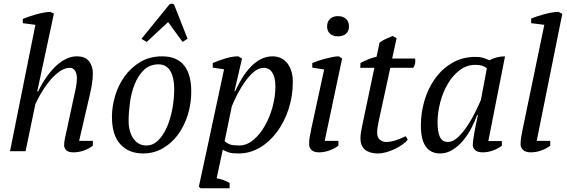

<svg xmlns="http://www.w3.org/2000/svg" viewBox="-20 -816 3060 1036"><path d="M103 -691V-714Q118 -720 136.5 -726.5Q155 -733 175 -738.5Q195 -744 214 -747.5Q233 -751 250 -752L271 -743L181 -323H186Q205 -363 229 -397.5Q253 -432 279.5 -457.5Q306 -483 335 -497.5Q364 -512 394 -512Q440 -512 460.5 -485.5Q481 -459 481 -420Q481 -393 476 -362Q471 -331 464 -302L407 -56H481V-30Q461 -14 433 -4Q405 6 377 6Q348 6 337 -6Q326 -18 326 -32Q326 -50 331 -72.5Q336 -95 341 -118L377 -285Q384 -316 389.5 -343Q395 -370 395 -395Q395 -418 385 -434Q375 -450 358 -450Q327 -450 298 -428Q269 -406 244 -375Q219 -344 200 -310.5Q181 -277 171 -255L118 0H34L171 -682Z M584 -186Q584 -239 600.5 -296.5Q617 -354 651 -402Q685 -450 736 -481Q787 -512 855 -512Q933 -512 972.5 -464Q1012 -416 1012 -322Q1012 -256 993 -195.5Q974 -135 940 -89Q906 -43 858 -15.5Q810 12 752 12Q675 12 629.5 -37.5Q584 -87 584 -186ZM835 -469Q786 -468 755 -437Q724 -406 706 -360Q688 -314 681 -261Q674 -208 674 -164Q674 -105 700 -68Q726 -31 770 -31Q805 -31 832.5 -57.5Q860 -84 879.5 -127.5Q899 -171 909.5 -226Q920 -281 920 -337Q920 -396 899.5 -432Q879 -468 835 -469ZM772 -590 743 -606 894 -792Q899 -796 907 -796Q915 -796 919 -792L992 -607L965 -590L887 -697Z M1149 146Q1184 152 1219 171V200H1062L1053 191L1096 -8L1189 -442L1128 -451V-476Q1161 -490 1197.5 -501Q1234 -512 1266 -512L1286 -500L1245 -324H1249Q1267 -364 1288.5 -398Q1310 -432 1335 -457.5Q1360 -483 1389 -497.5Q1418 -512 1451 -512Q1473 -512 1493 -503.5Q1513 -495 1528 -477.5Q1543 -460 1551.5 -434Q1560 -408 1560 -374Q1560 -297 1537 -227Q1514 -157 1474.5 -104Q1435 -51 1382 -19.5Q1329 12 1268 12Q1251 12 1239 11Q1227 10 1218 7.5Q1209 5 1200.5 1Q1192 -3 1182 -8ZM1404 -450Q1375 -450 1349 -427.5Q1323 -405 1300.5 -373Q1278 -341 1260 -305.5Q1242 -270 1231 -243L1192 -54Q1206 -42 1221.5 -36.5Q1237 -31 1271 -31Q1311 -31 1346.5 -60.5Q1382 -90 1408.5 -136Q1435 -182 1450.5 -238.5Q1466 -295 1466 -350Q1466 -398 1449.5 -424Q1433 -450 1404 -450Z M1665 -451V-476Q1680 -482 1699 -488.5Q1718 -495 1738 -500Q1758 -505 1776 -508.5Q1794 -512 1808 -512L1826 -500L1732 -56H1806V-30Q1785 -14 1757 -4Q1729 6 1702 6Q1673 6 1660.5 -7Q1648 -20 1648 -37Q1648 -57 1651 -76Q1654 -95 1659 -118L1729 -441ZM1745 -673Q1745 -699 1761 -714Q1777 -729 1803 -729Q1831 -729 1847 -714Q1863 -699 1863 -673Q1863 -648 1847 -634Q1831 -620 1803 -620Q1777 -620 1761 -634Q1745 -648 1745 -673Z M1925 -476Q1945 -487 1967.5 -496Q1990 -505 2012 -510L2028 -586Q2042 -597 2060.5 -605.5Q2079 -614 2099 -622L2120 -610L2096 -500H2220Q2222 -488 2220 -475Q2218 -462 2210 -450H2086L2023 -160Q2019 -141 2017 -126.5Q2015 -112 2015 -100Q2015 -74 2030 -62Q2045 -50 2063 -50Q2088 -50 2116.5 -59.5Q2145 -69 2169 -81L2180 -63Q2171 -50 2153 -37Q2135 -24 2112.5 -13Q2090 -2 2065.5 5Q2041 12 2019 12Q1975 12 1950 -8Q1925 -28 1925 -70Q1925 -84 1927.5 -101Q1930 -118 1934 -136L2000 -450H1924Z M2397 -50Q2424 -50 2451 -75.5Q2478 -101 2502 -137Q2526 -173 2545 -212Q2564 -251 2575 -277L2607 -448Q2593 -458 2580 -462Q2567 -466 2544 -466Q2498 -466 2460.5 -437.5Q2423 -409 2396.5 -364Q2370 -319 2355.5 -264Q2341 -209 2341 -156Q2341 -105 2353.5 -77.5Q2366 -50 2397 -50ZM2555 -196Q2542 -160 2522.5 -123Q2503 -86 2477.5 -56Q2452 -26 2421 -7Q2390 12 2355 12Q2251 12 2251 -139Q2251 -209 2271 -275.5Q2291 -342 2329 -394Q2367 -446 2421.5 -477.5Q2476 -509 2545 -509Q2570 -509 2585 -504.5Q2600 -500 2621 -491Q2661 -512 2705 -512L2615 -55H2688V-30Q2668 -14 2640 -4Q2612 6 2585 6Q2556 6 2543.5 -6.5Q2531 -19 2531 -33Q2531 -51 2538 -92Q2545 -133 2559 -196Z M2917 -682 2846 -691V-716Q2860 -722 2878.5 -728Q2897 -734 2917.5 -739.5Q2938 -745 2958 -748.5Q2978 -752 2994 -752L3014 -741L2876 -56H2949V-30Q2929 -14 2900.5 -4Q2872 6 2845 6Q2816 6 2802.5 -7Q2789 -20 2789 -37Q2789 -57 2792 -76Q2795 -95 2800 -118Z"/></svg>

Font: PTSerifItalic
Style: Italic
Weight: 400
Italic angle: -12°
Designer: A.Korolkova, O.Umpeleva, V.Yefimov
Foundry: ParaType Ltd
Version: Version 1.000W OFL